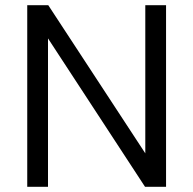

<svg xmlns="http://www.w3.org/2000/svg" viewBox="-20 -720 745 740"><path d="M620 -700V0H539L165 -572V0H85V-700H166L540 -129V-700Z"/></svg>

Font: Albert Sans
Style: Regular
Weight: 400
Designer: Andreas Rasmussen
Foundry: a.Foundry
Version: Version 1.025